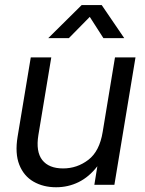

<svg xmlns="http://www.w3.org/2000/svg" viewBox="-20 -748 587 777"><path d="M207 9.8Q155.3 9.8 115.7 -12.9Q76.2 -35.6 58.1 -81.3Q40 -127 51.3 -195.3L104.5 -515.6H187.5L135.3 -201.2Q124.5 -134.3 151.1 -100.3Q177.7 -66.4 235.4 -66.4Q292 -66.4 337.4 -101.1Q382.8 -135.7 395.5 -213.9L445.3 -515.6H528.3L442.9 0H361.8L374 -75.2Q340.3 -31.7 298.1 -11Q255.9 9.8 207 9.8ZM258.8 -593.8H175.8V-594.2L310.5 -727.5H391.6L482.4 -594.2V-593.8H398.4L343.3 -679.7Z"/></svg>

Font: Inter Display
Style: Italic
Weight: 400
Italic angle: -9.39999°
Designer: Rasmus Andersson
Foundry: rsms
Version: Version 4.000;git-a52131595